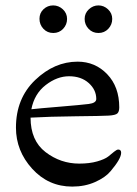

<svg xmlns="http://www.w3.org/2000/svg" viewBox="-20 -677 506 710"><path d="M213.5 -570.5Q199 -555 177 -555Q155 -555 140.5 -570.5Q126 -586 126 -607.5Q126 -629 141 -643Q156 -657 176.5 -657Q197 -657 212.5 -642.5Q228 -628 228 -607Q228 -586 213.5 -570.5ZM380.5 -570.5Q366 -555 344 -555Q322 -555 307.5 -570.5Q293 -586 293 -607Q293 -628 308.5 -642.5Q324 -657 344 -657Q364 -657 379.5 -642.5Q395 -628 395 -607Q395 -586 380.5 -570.5ZM273 -72Q311 -72 339 -80Q367 -88 380 -98L402 -116Q412 -124 417 -124Q428 -124 428 -112Q428 -90 389 -44Q370 -21 332 -4Q294 13 247 13Q159 13 99 -53Q39 -119 39 -205Q39 -313 110 -381Q181 -449 267 -449Q332 -449 376.5 -402.5Q421 -356 421 -280Q421 -264 414 -257.5Q407 -251 382 -249.5Q357 -248 260 -247Q163 -246 93 -242Q93 -157 148.5 -114.5Q204 -72 273 -72ZM96 -273Q122 -276 201 -282.5Q280 -289 308 -292.5Q336 -296 336 -311Q336 -345 308 -370Q280 -395 235.5 -395Q191 -395 149 -362.5Q107 -330 96 -273Z"/></svg>

Font: Sedan
Style: Regular
Weight: 400
Designer: Sebastian Salazar
Foundry: Sebastian Salazar
Version: Version 1.001